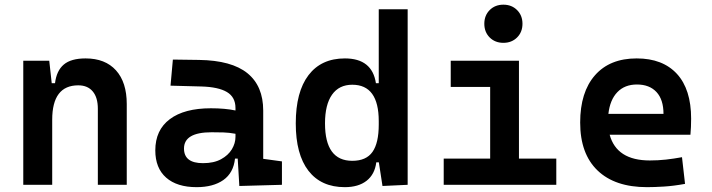

<svg xmlns="http://www.w3.org/2000/svg" viewBox="-20 -771 2970 801"><path d="M388.2 0V-317.4Q388.2 -364.3 366.9 -389.6Q345.7 -415 306.6 -415Q197.8 -415 197.8 -271.5V0H77.1V-517.6H185.5L195.8 -423.8H209.5Q215.8 -476.1 246.1 -501.7Q276.4 -527.3 336.9 -527.3Q418.9 -527.3 463.9 -477.5Q508.8 -427.7 508.8 -336.9V0Z M978.5 4.9 971.7 -109.4H960.4Q954.1 -49.8 911.9 -20Q869.6 9.8 800.3 9.8Q718.3 9.8 673.1 -30Q627.9 -69.8 627.9 -143.6Q627.9 -228.5 688.5 -273.9Q749 -319.3 859.9 -319.3Q918.9 -319.3 962.4 -310.1V-320.3Q962.4 -365.7 926.8 -387Q891.1 -408.2 820.3 -410.2L691.4 -413.6L701.2 -522.5L810.5 -521Q946.3 -519 1012.2 -465.6Q1078.1 -412.1 1078.1 -309.6V-108.4L1156.2 -97.7V0ZM962.4 -212.9Q936 -217.8 912.4 -218.5Q888.7 -219.2 862.8 -219.2Q747.6 -219.2 747.6 -151.4Q747.6 -90.3 826.7 -90.3Q872.1 -90.3 902.1 -106.7Q932.1 -123 947.3 -148.2Q962.4 -173.3 962.4 -200.2Z M1418.5 9.8Q1319.8 9.8 1266.8 -58.6Q1213.9 -127 1213.9 -256.3Q1213.9 -387.7 1267.1 -457.5Q1320.3 -527.3 1418.9 -527.3Q1532.7 -527.3 1548.3 -423.8H1560.1V-732.4H1680.7V0L1575.7 4.9L1560.5 -93.8H1549.8Q1543.5 -43.5 1509.3 -16.8Q1475.1 9.8 1418.5 9.8ZM1560.1 -251.5V-265.6Q1560.1 -417.5 1449.7 -417.5Q1394.5 -417.5 1365.2 -376Q1335.9 -334.5 1335.9 -256.3Q1335.9 -100.1 1449.7 -100.1Q1507.8 -100.1 1533.9 -137.2Q1560.1 -174.3 1560.1 -251.5Z M1831.1 0V-109.4H2024.9V-408.2H1860.4V-517.6H2145V-109.4H2300.8V0ZM2080.1 -592.3Q2045.4 -592.3 2022.9 -614.7Q2000.5 -637.2 2000.5 -671.9Q2000.5 -706.5 2022.9 -729Q2045.4 -751.5 2080.1 -751.5Q2114.7 -751.5 2137.2 -729Q2159.7 -706.5 2159.7 -671.9Q2159.7 -637.2 2137.2 -614.7Q2114.7 -592.3 2080.1 -592.3Z M2679.2 9.8Q2545.4 9.8 2472.9 -59.8Q2400.4 -129.4 2400.4 -259.8Q2400.4 -386.7 2462.2 -457Q2523.9 -527.3 2636.2 -527.3Q2744.6 -527.3 2804 -462.9Q2863.3 -398.4 2863.3 -275.9Q2863.3 -240.7 2860.4 -209H2523.4Q2552.7 -101.6 2690.9 -101.6Q2725.1 -101.6 2758.1 -105.2Q2791 -108.9 2825.2 -115.2L2837.9 -3.9Q2789.6 4.9 2749.8 7.3Q2710 9.8 2679.2 9.8ZM2518.1 -295.9H2748Q2748 -355.5 2718.8 -387Q2689.5 -418.5 2637.2 -418.5Q2586.4 -418.5 2555.7 -386.7Q2524.9 -355 2518.1 -295.9Z"/></svg>

Font: CaskaydiaCove NFP SemiBold
Style: Regular
Weight: 600
Designer: Aaron Bell
Foundry: Saja Typeworks
Version: Version 2111.001; VTT 6.35;Nerd Fonts 3.1.1